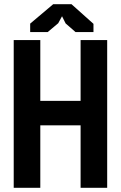

<svg xmlns="http://www.w3.org/2000/svg" viewBox="-20 -890 573 910"><path d="M362 -296H171V0H45V-700H171V-412H362V-700H488V0H362ZM232 -870H319L423 -777V-738H338L291 -779L274 -813L256 -780L206 -738H123V-778Z"/></svg>

Font: PT Sans Narrow
Style: Bold
Weight: 700
Width: 3
Designer: A.Korolkova, O.Umpeleva, V.Yefimov
Foundry: ParaType Ltd
Version: Version 2.003W OFL